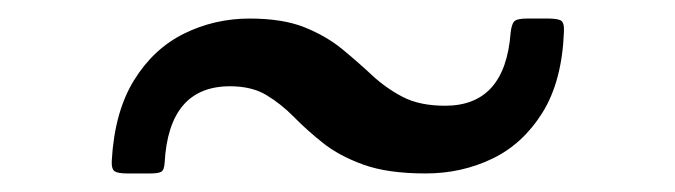

<svg xmlns="http://www.w3.org/2000/svg" viewBox="-20 -530 728 207"><path d="M228 -437Q162 -437 157.5 -354.5Q157 -346.5 153.8 -344.8Q150.5 -343 142 -343H117Q107.5 -343 103.8 -345.2Q100 -347.5 100.5 -357Q103.5 -409.5 124.5 -443.5Q145.5 -477.5 178.5 -493.8Q211.5 -510 249 -510Q285 -510 308.5 -500.5Q332 -491 349 -477Q366 -463 381 -449Q396 -435 414.2 -425.5Q432.5 -416 460 -416Q524.5 -416 530.5 -494.5Q531.5 -504 534.5 -507Q537.5 -510 548 -510H571Q580.5 -510 584.5 -508Q588.5 -506 588 -496Q586 -442.5 564.8 -408.5Q543.5 -374.5 510.5 -358.8Q477.5 -343 439 -343Q398 -343 371.8 -352.5Q345.5 -362 328 -376Q310.5 -390 296.8 -404Q283 -418 267.2 -427.5Q251.5 -437 228 -437Z"/></svg>

Font: Besley* Narrow
Style: Regular
Weight: 400
Width: 4
Designer: Owen Earl
Foundry: indestructible type*
Version: Version 3.000; ttfautohint (v1.8.3)